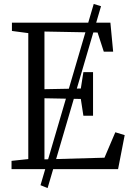

<svg xmlns="http://www.w3.org/2000/svg" viewBox="-20 -858 661 974"><path d="M185.5 81.5 455.5 -838 492.5 -826.5 221.5 96ZM123.5 -51V-690L40.5 -701V-743H540L554 -596H506.5L475 -693L205.5 -698V-405.5L390 -409L403 -492H452V-271H403L390 -356L205.5 -359.5V-49.5L510 -58L565 -187L612.5 -172.5L579 0H38.5V-42Z"/></svg>

Font: Merriweather 24pt Light
Style: Regular
Weight: 300
Designer: Eben Sorkin
Foundry: Eben Sorkin
Version: Version 2.100